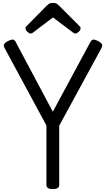

<svg xmlns="http://www.w3.org/2000/svg" viewBox="-20 -1289 730 1323"><path d="M344 14Q300 14 300 -14V-424L10 -961Q3 -974 9 -985Q15 -996 35 -1006Q54 -1016 66.5 -1016.5Q79 -1017 88 -1000L344 -519L603 -1000Q613 -1017 625 -1016.5Q637 -1016 656 -1006Q676 -996 681.5 -985Q687 -974 681 -961L388 -423V-14Q388 14 344 14ZM191 -1058Q181 -1058 168.5 -1070Q156 -1082 156 -1092Q156 -1095 156 -1099Q156 -1103 162 -1108L301 -1249Q308 -1256 317 -1262.5Q326 -1269 345 -1269Q364 -1269 372.5 -1262.5Q381 -1256 388 -1249L529 -1108Q534 -1103 534.5 -1099Q535 -1095 535 -1092Q535 -1082 522.5 -1070Q510 -1058 500 -1058Q493 -1058 488 -1061.5Q483 -1065 475 -1071L345 -1169L216 -1071Q209 -1065 203 -1061.5Q197 -1058 191 -1058Z"/></svg>

Font: Playwrite ES Deco
Style: Regular
Weight: 400
Designer: Veronika Burian, José Scaglione
Foundry: TypeTogether
Version: Version 1.002